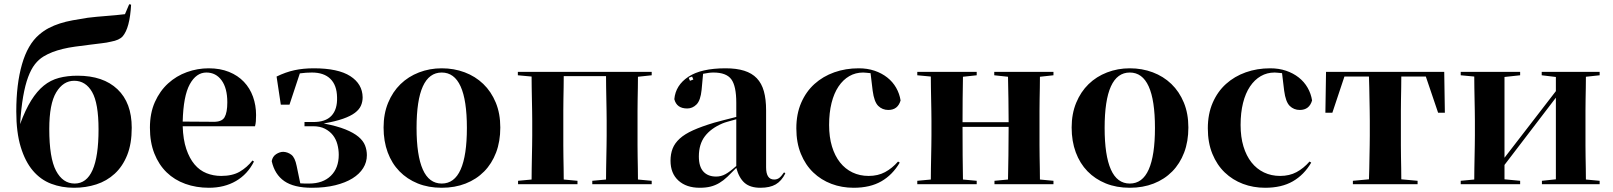

<svg xmlns="http://www.w3.org/2000/svg" viewBox="-20 -879 7626 908"><path d="M591 -859 600 -857Q594 -746 560 -707Q544 -689 505 -682Q485 -677 461.5 -674.5Q438 -672 409 -668Q368 -663 335.5 -658.5Q303 -654 276.5 -647.5Q250 -641 228 -632.5Q206 -624 186 -612Q163 -598 145 -575Q127 -552 113 -514.5Q99 -477 89.5 -422.5Q80 -368 75 -292Q100 -360 127.5 -404Q155 -448 187 -474Q219 -500 258.5 -510.5Q298 -521 347 -521Q468 -521 535.5 -457Q603 -393 603 -275Q603 -199 581.5 -145.5Q560 -92 522.5 -57.5Q485 -23 435.5 -7Q386 9 330 9Q272 9 222 -10Q172 -29 135.5 -72Q99 -115 78 -184Q57 -253 57 -352Q57 -481 84 -575Q111 -669 165 -715Q187 -734 211 -746.5Q235 -759 263 -768Q291 -777 323.5 -783Q356 -789 395 -795Q436 -800 483 -803.5Q530 -807 571 -812ZM213 -269Q213 -132 245 -71.5Q277 -11 333 -11Q446 -11 446 -267Q446 -391 415.5 -444Q385 -497 331 -497Q279 -497 246 -442.5Q213 -388 213 -269Z M1026 -47Q1079 -47 1113.5 -67Q1148 -87 1174 -120L1181 -115Q1151 -55 1096 -23Q1041 9 968 9Q908 9 856.5 -9.5Q805 -28 768 -64Q731 -100 710 -153Q689 -206 689 -275Q689 -344 712.5 -396.5Q736 -449 775 -484.5Q814 -520 864 -538Q914 -556 967 -556Q1021 -556 1063 -539Q1105 -522 1133.5 -492Q1162 -462 1176.5 -421.5Q1191 -381 1191 -335Q1191 -318 1190 -305.5Q1189 -293 1186 -282H844Q846 -219 861 -174.5Q876 -130 900 -101.5Q924 -73 956.5 -60Q989 -47 1026 -47ZM956 -536Q908 -536 877.5 -480.5Q847 -425 844 -304L988 -303Q1029 -302 1042 -324.5Q1055 -347 1055 -395Q1055 -462 1028 -499Q1001 -536 956 -536Z M1308 -384 1288 -517Q1331 -538 1372.5 -547Q1414 -556 1464 -556Q1579 -556 1636.5 -519Q1694 -482 1695 -419Q1695 -398 1687 -379.5Q1679 -361 1658.5 -345.5Q1638 -330 1602.5 -317.5Q1567 -305 1511 -295Q1574 -283 1613.5 -267Q1653 -251 1675.5 -232Q1698 -213 1706.5 -191Q1715 -169 1715 -145Q1715 -112 1697.5 -84Q1680 -56 1647 -35.5Q1614 -15 1565.5 -3Q1517 9 1455 9Q1370 9 1324.5 -22.5Q1279 -54 1265 -117Q1269 -139 1286 -150Q1303 -161 1320 -161Q1341 -160 1358 -147Q1375 -134 1383 -94L1400 -12Q1413 -11 1422 -11Q1431 -11 1442 -11Q1507 -11 1544.5 -47.5Q1582 -84 1582 -147Q1582 -172 1575.5 -196.5Q1569 -221 1554.5 -239.5Q1540 -258 1517 -270Q1494 -282 1461 -282H1420V-302H1459Q1519 -301 1547.5 -331.5Q1576 -362 1574 -419Q1573 -476 1542.5 -506Q1512 -536 1455 -536Q1441 -536 1427 -535Q1413 -534 1398 -532L1349 -384Z M1950 -274Q1950 -144 1979.5 -77.5Q2009 -11 2069 -11Q2129 -11 2158.5 -77.5Q2188 -144 2188 -274Q2188 -536 2069 -536Q1950 -536 1950 -274ZM2346 -276Q2346 -210 2326 -157.5Q2306 -105 2269.5 -68Q2233 -31 2182 -11Q2131 9 2069 9Q2006 9 1955.5 -11.5Q1905 -32 1869 -69Q1833 -106 1813.5 -158.5Q1794 -211 1794 -276Q1794 -341 1815.5 -393Q1837 -445 1874 -481Q1911 -517 1961.5 -536.5Q2012 -556 2069 -556Q2127 -556 2177.5 -537Q2228 -518 2265.5 -482Q2303 -446 2324.5 -394Q2346 -342 2346 -276Z M3062 -523 2997 -516Q2997 -492 2996.5 -464Q2996 -436 2995.5 -408.5Q2995 -381 2995 -355Q2995 -329 2995 -308V-238Q2995 -217 2995 -191Q2995 -165 2995.5 -137.5Q2996 -110 2996.5 -82Q2997 -54 2997 -30L3062 -24V-8H2781V-24L2846 -30Q2846 -54 2846.5 -82Q2847 -110 2847.5 -137.5Q2848 -165 2848.5 -191Q2849 -217 2849 -238V-308Q2849 -329 2848.5 -355.5Q2848 -382 2847.5 -410Q2847 -438 2846.5 -466Q2846 -494 2846 -519H2646Q2646 -494 2645.5 -466Q2645 -438 2644.5 -410Q2644 -382 2644 -355.5Q2644 -329 2644 -308V-238Q2644 -217 2644 -191Q2644 -165 2644.5 -137.5Q2645 -110 2645.5 -82Q2646 -54 2646 -30L2711 -24V-8H2430V-24L2494 -30Q2494 -54 2494.5 -82Q2495 -110 2495.5 -137.5Q2496 -165 2496.5 -191Q2497 -217 2497 -238V-308Q2497 -329 2496.5 -355Q2496 -381 2495.5 -408.5Q2495 -436 2494.5 -464Q2494 -492 2494 -517L2429 -523V-539H3062Z M3641 -30Q3655 -30 3665 -37.5Q3675 -45 3688 -64L3694 -59Q3676 -23 3648.5 -7Q3621 9 3576 9Q3528 9 3501.5 -14Q3475 -37 3462 -85Q3439 -61 3420 -43Q3401 -25 3381.5 -13.5Q3362 -2 3340 3.5Q3318 9 3289 9Q3226 9 3188.5 -25Q3151 -59 3151 -119Q3151 -151 3161 -176.5Q3171 -202 3194.5 -223.5Q3218 -245 3258 -263Q3298 -281 3358 -299Q3379 -305 3405 -311.5Q3431 -318 3462 -326V-393Q3462 -472 3438.5 -504Q3415 -536 3354 -536Q3343 -536 3332 -534.5Q3321 -533 3305 -530L3298 -454Q3293 -404 3274 -385Q3255 -366 3230 -366Q3180 -366 3169 -410Q3175 -476 3235.5 -516Q3296 -556 3411 -556Q3463 -556 3499.5 -544.5Q3536 -533 3559 -509Q3582 -485 3592.5 -447.5Q3603 -410 3603 -357V-88Q3603 -30 3641 -30ZM3237 -511 3243 -497 3259 -503 3253 -517ZM3367 -44Q3390 -44 3411 -55.5Q3432 -67 3462 -94V-315Q3437 -308 3421 -303.5Q3405 -299 3396 -295Q3342 -272 3313.5 -234.5Q3285 -197 3285 -139Q3285 -91 3306.5 -67.5Q3328 -44 3367 -44Z M4181 -359Q4153 -359 4133.5 -378Q4114 -397 4107 -450L4097 -533Q4084 -534 4076.5 -535Q4069 -536 4062 -536Q4026 -536 3996.5 -519Q3967 -502 3945.5 -470Q3924 -438 3912.5 -392Q3901 -346 3901 -288Q3901 -231 3914.5 -186.5Q3928 -142 3952.5 -111Q3977 -80 4011.5 -63.5Q4046 -47 4088 -47Q4132 -47 4165.5 -65Q4199 -83 4227 -115L4235 -110Q4201 -52 4148 -21.5Q4095 9 4017 9Q3961 9 3912 -9.5Q3863 -28 3826 -63.5Q3789 -99 3767.5 -151.5Q3746 -204 3746 -272Q3746 -340 3769 -393Q3792 -446 3832 -482Q3872 -518 3925.5 -537Q3979 -556 4041 -556Q4082 -556 4116 -544.5Q4150 -533 4176 -512.5Q4202 -492 4218 -464Q4234 -436 4239 -404Q4226 -359 4181 -359Z M4962 -523 4898 -516Q4898 -492 4897.5 -464Q4897 -436 4896.5 -408.5Q4896 -381 4896 -355Q4896 -329 4896 -308V-238Q4896 -217 4896 -191Q4896 -165 4896.5 -137.5Q4897 -110 4897.5 -82Q4898 -54 4898 -30L4962 -24V-8H4683V-24L4747 -30Q4748 -79 4749 -144Q4750 -209 4750 -279H4532Q4532 -209 4532.5 -144Q4533 -79 4534 -30L4599 -24V-8H4318V-24L4382 -30Q4382 -54 4382.5 -82Q4383 -110 4383.5 -137.5Q4384 -165 4384.5 -191Q4385 -217 4385 -238V-308Q4385 -329 4384.5 -355Q4384 -381 4383.5 -408.5Q4383 -436 4382.5 -464Q4382 -492 4382 -517L4318 -523V-539H4599V-523L4534 -516Q4533 -469 4532.5 -411.5Q4532 -354 4532 -301H4750Q4750 -354 4749 -411.5Q4748 -469 4747 -516L4682 -523V-539H4962Z M5204 -274Q5204 -144 5233.5 -77.5Q5263 -11 5323 -11Q5383 -11 5412.5 -77.5Q5442 -144 5442 -274Q5442 -536 5323 -536Q5204 -536 5204 -274ZM5600 -276Q5600 -210 5580 -157.5Q5560 -105 5523.5 -68Q5487 -31 5436 -11Q5385 9 5323 9Q5260 9 5209.5 -11.5Q5159 -32 5123 -69Q5087 -106 5067.5 -158.5Q5048 -211 5048 -276Q5048 -341 5069.5 -393Q5091 -445 5128 -481Q5165 -517 5215.5 -536.5Q5266 -556 5323 -556Q5381 -556 5431.5 -537Q5482 -518 5519.5 -482Q5557 -446 5578.5 -394Q5600 -342 5600 -276Z M6127 -359Q6099 -359 6079.5 -378Q6060 -397 6053 -450L6043 -533Q6030 -534 6022.5 -535Q6015 -536 6008 -536Q5972 -536 5942.5 -519Q5913 -502 5891.5 -470Q5870 -438 5858.5 -392Q5847 -346 5847 -288Q5847 -231 5860.5 -186.5Q5874 -142 5898.5 -111Q5923 -80 5957.5 -63.5Q5992 -47 6034 -47Q6078 -47 6111.5 -65Q6145 -83 6173 -115L6181 -110Q6147 -52 6094 -21.5Q6041 9 5963 9Q5907 9 5858 -9.5Q5809 -28 5772 -63.5Q5735 -99 5713.5 -151.5Q5692 -204 5692 -272Q5692 -340 5715 -393Q5738 -446 5778 -482Q5818 -518 5871.5 -537Q5925 -556 5987 -556Q6028 -556 6062 -544.5Q6096 -533 6122 -512.5Q6148 -492 6164 -464Q6180 -436 6185 -404Q6172 -359 6127 -359Z M6723 -517H6607Q6607 -492 6606.5 -464Q6606 -436 6605.5 -408.5Q6605 -381 6605 -355Q6605 -329 6605 -308V-238Q6605 -217 6605 -191Q6605 -165 6605.5 -137.5Q6606 -110 6606.5 -82.5Q6607 -55 6607 -31L6684 -24V-8H6378V-24L6454 -31Q6455 -55 6455.5 -82.5Q6456 -110 6456.5 -137.5Q6457 -165 6457.5 -191Q6458 -217 6458 -238V-308Q6458 -329 6457.5 -355Q6457 -381 6456.5 -408.5Q6456 -436 6455.5 -464Q6455 -492 6454 -517H6338L6281 -346H6248L6251 -539H6810L6813 -346H6781Z M7545 -523 7480 -516Q7480 -492 7479.5 -464Q7479 -436 7478.5 -408.5Q7478 -381 7478 -355Q7478 -329 7478 -308V-238Q7478 -217 7478 -191Q7478 -165 7478.5 -137.5Q7479 -110 7479.5 -82Q7480 -54 7480 -30L7545 -24V-8H7272V-24L7338 -31V-417L7095 -99V-31L7169 -24V-8H6888V-24L6952 -30Q6952 -54 6952.5 -82Q6953 -110 6953.5 -137.5Q6954 -165 6954.5 -191Q6955 -217 6955 -238V-308Q6955 -329 6954.5 -355Q6954 -381 6953.5 -408.5Q6953 -436 6952.5 -464Q6952 -492 6952 -517L6888 -523V-539H7169V-523L7095 -515V-133L7338 -448V-515L7271 -523V-539H7545Z"/></svg>

Font: XinYuGongZhangJiaSongA
Style: Regular
Weight: 900
Designer: XinYuGong
Foundry: Adobe Systems Incorporated
Version: Version 1.00